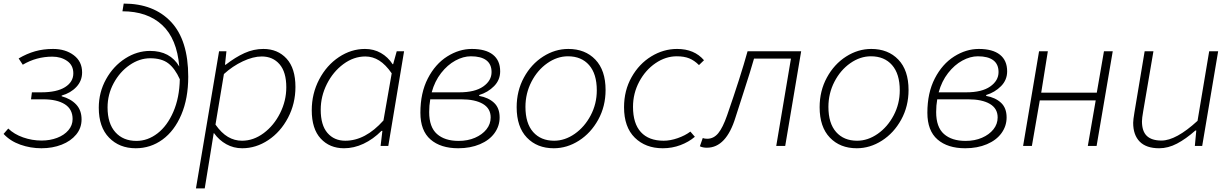

<svg xmlns="http://www.w3.org/2000/svg" viewBox="-24 -814 6862 1071"><path d="M-4 -67 22 -97Q55 -65 105 -47.5Q155 -30 208 -30Q255 -30 294.5 -45Q334 -60 357.5 -87.5Q381 -115 381 -150Q381 -205 337.5 -232.5Q294 -260 217 -260H149L154 -299H206Q293 -299 339 -328Q385 -357 385 -405Q385 -450 350.5 -474Q316 -498 268 -498Q179 -498 103 -453L80 -488Q126 -515 172 -528Q218 -541 272 -541Q341 -541 387.5 -506Q434 -471 434 -410Q434 -363 402 -329Q370 -295 320 -281V-277Q371 -263 401 -231Q431 -199 431 -148Q431 -100 401 -63.5Q371 -27 320 -7Q269 13 207 13Q146 13 89.5 -7Q33 -27 -4 -67Z M527 -213Q527 -299 567.5 -372Q608 -445 674 -487.5Q740 -530 813 -530Q925 -530 976 -443Q963 -598 880.5 -674.5Q798 -751 659 -751L666 -794Q834 -794 930 -692Q1026 -590 1026 -386Q1026 -265 987.5 -174.5Q949 -84 882.5 -35.5Q816 13 733 13Q642 13 584.5 -46Q527 -105 527 -213ZM737 -28Q800 -28 854.5 -70Q909 -112 943 -190.5Q977 -269 979 -372Q952 -432 915 -460.5Q878 -489 814 -489Q754 -489 699 -451Q644 -413 610 -350Q576 -287 576 -215Q576 -125 619.5 -76.5Q663 -28 737 -28Z M1198 -528H1239L1231 -453H1235Q1289 -495 1340 -518Q1391 -541 1445 -541Q1525 -541 1574.5 -487Q1624 -433 1624 -329Q1624 -236 1582.5 -157Q1541 -78 1472.5 -32.5Q1404 13 1327 13Q1279 13 1238.5 -9.5Q1198 -32 1170 -71H1168L1149 47L1118 237H1069ZM1573 -327Q1573 -412 1535.5 -455.5Q1498 -499 1436 -499Q1388 -499 1330.5 -472Q1273 -445 1225 -401L1178 -119Q1211 -72 1247.5 -50.5Q1284 -29 1326 -29Q1390 -29 1447 -71.5Q1504 -114 1538.5 -183Q1573 -252 1573 -327Z M1715 -199Q1715 -292 1756.5 -371Q1798 -450 1866.5 -495.5Q1935 -541 2012 -541Q2061 -541 2100.5 -518.5Q2140 -496 2166 -456H2169L2189 -528H2230L2142 0H2099L2109 -84H2104Q2057 -37 2003.5 -12Q1950 13 1895 13Q1815 13 1765 -41Q1715 -95 1715 -199ZM2115 -142 2161 -405Q2127 -454 2091 -476.5Q2055 -499 2014 -499Q1949 -499 1891.5 -456.5Q1834 -414 1799.5 -345.5Q1765 -277 1765 -202Q1765 -116 1802.5 -72.5Q1840 -29 1902 -29Q2014 -29 2115 -142Z M2321 -185Q2321 -296 2362.5 -376.5Q2404 -457 2470.5 -499Q2537 -541 2608 -541Q2685 -541 2725.5 -509Q2766 -477 2766 -416Q2766 -368 2732 -333.5Q2698 -299 2649 -284V-279Q2700 -270 2731.5 -241Q2763 -212 2763 -159Q2763 -111 2734.5 -71.5Q2706 -32 2653 -9.5Q2600 13 2532 13Q2434 13 2377.5 -36Q2321 -85 2321 -185ZM2713 -159Q2713 -209 2669.5 -234.5Q2626 -260 2549 -260H2376Q2370 -226 2370 -189Q2370 -105 2413.5 -66.5Q2457 -28 2534 -28Q2585 -28 2625.5 -45.5Q2666 -63 2689.5 -92.5Q2713 -122 2713 -159ZM2538 -299Q2625 -299 2671.5 -331.5Q2718 -364 2718 -412Q2718 -456 2688.5 -478Q2659 -500 2603 -500Q2560 -500 2516 -476Q2472 -452 2436.5 -406.5Q2401 -361 2384 -299Z M2858 -216Q2858 -307 2898.5 -381.5Q2939 -456 3005.5 -498.5Q3072 -541 3146 -541Q3240 -541 3297 -481.5Q3354 -422 3354 -312Q3354 -221 3313 -146.5Q3272 -72 3205.5 -29.5Q3139 13 3065 13Q2972 13 2915 -46.5Q2858 -106 2858 -216ZM3305 -310Q3305 -402 3262 -451Q3219 -500 3144 -500Q3084 -500 3029 -461.5Q2974 -423 2940.5 -358Q2907 -293 2907 -218Q2907 -126 2950 -77.5Q2993 -29 3067 -29Q3127 -29 3182 -67.5Q3237 -106 3271 -170.5Q3305 -235 3305 -310Z M3457 -216Q3457 -309 3499 -383.5Q3541 -458 3609 -499.5Q3677 -541 3753 -541Q3849 -541 3903 -478L3875 -451Q3849 -477 3820.5 -488.5Q3792 -500 3751 -500Q3689 -500 3632.5 -461.5Q3576 -423 3541.5 -358Q3507 -293 3507 -218Q3507 -125 3551 -77Q3595 -29 3678 -29Q3715 -29 3756.5 -43.5Q3798 -58 3827 -80L3852 -51Q3818 -22 3771.5 -4.5Q3725 13 3673 13Q3577 13 3517 -46Q3457 -105 3457 -216Z M3880 2 3896 -44Q3906 -40 3921 -40Q3957 -40 3982.5 -71Q4008 -102 4032 -171Q4107 -387 4146 -528H4445L4356 0H4306L4388 -487H4182Q4164 -423 4125 -303Q4086 -184 4079 -160Q4027 10 3919 10Q3896 10 3880 2Z M4548 -216Q4548 -307 4588.5 -381.5Q4629 -456 4695.5 -498.5Q4762 -541 4836 -541Q4930 -541 4987 -481.5Q5044 -422 5044 -312Q5044 -221 5003 -146.5Q4962 -72 4895.5 -29.5Q4829 13 4755 13Q4662 13 4605 -46.5Q4548 -106 4548 -216ZM4995 -310Q4995 -402 4952 -451Q4909 -500 4834 -500Q4774 -500 4719 -461.5Q4664 -423 4630.5 -358Q4597 -293 4597 -218Q4597 -126 4640 -77.5Q4683 -29 4757 -29Q4817 -29 4872 -67.5Q4927 -106 4961 -170.5Q4995 -235 4995 -310Z M5149 -185Q5149 -296 5190.5 -376.5Q5232 -457 5298.5 -499Q5365 -541 5436 -541Q5513 -541 5553.5 -509Q5594 -477 5594 -416Q5594 -368 5560 -333.5Q5526 -299 5477 -284V-279Q5528 -270 5559.5 -241Q5591 -212 5591 -159Q5591 -111 5562.5 -71.5Q5534 -32 5481 -9.5Q5428 13 5360 13Q5262 13 5205.5 -36Q5149 -85 5149 -185ZM5541 -159Q5541 -209 5497.5 -234.5Q5454 -260 5377 -260H5204Q5198 -226 5198 -189Q5198 -105 5241.5 -66.5Q5285 -28 5362 -28Q5413 -28 5453.5 -45.5Q5494 -63 5517.5 -92.5Q5541 -122 5541 -159ZM5366 -299Q5453 -299 5499.5 -331.5Q5546 -364 5546 -412Q5546 -456 5516.5 -478Q5487 -500 5431 -500Q5388 -500 5344 -476Q5300 -452 5264.5 -406.5Q5229 -361 5212 -299Z M5772 -528H5821L5784 -297H6094L6134 -528H6183L6093 0H6044L6088 -254H5776L5732 0H5683Z M6297 -129Q6297 -145 6304 -187L6361 -528H6410L6353 -194Q6346 -154 6346 -137Q6346 -82 6373 -56Q6400 -30 6455 -30Q6536 -30 6656 -140L6721 -528H6771L6682 0H6641L6649 -86H6644Q6591 -39 6541.5 -13Q6492 13 6442 13Q6370 13 6333.5 -24Q6297 -61 6297 -129Z"/></svg>

Font: Nebula Sans Light
Style: Regular
Weight: 300
Italic angle: -9°
Designer: Paul D. Hunt for Adobe (as Source Sans)
Foundry: Nebula Entertainment & Broadcasting LLC
Version: Version 1.010